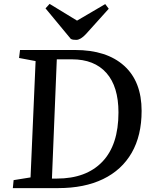

<svg xmlns="http://www.w3.org/2000/svg" viewBox="-20 -967 786 987"><path d="M46 0 50 -41 137 -55 163 -653 78 -669 83 -710H366Q528 -710 618 -629Q708 -548 708 -397Q708 -270 657 -181.5Q606 -93 510 -46.5Q414 0 279 0ZM247 -49H272Q423 -49 506 -135.5Q589 -222 589 -389Q589 -522 527 -592Q465 -662 350 -662H272ZM214 -924 235 -947 376 -861 521 -946 539 -922 422 -792Q394 -762 372 -762Q362 -762 356 -763Q350 -764 344 -767Z"/></svg>

Font: Literata 36pt Medium
Style: Italic
Weight: 500
Italic angle: -2°
Designer: Latin by Veronika Burian and Jose Scaglione. Greek by Irene Vlachou. Cyrillic by Vera Evstafieva
Foundry: TypeTogether
Version: Version 3.002